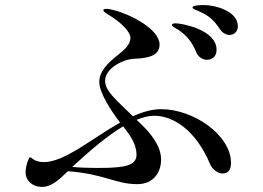

<svg xmlns="http://www.w3.org/2000/svg" viewBox="-20 -744 1040 758"><path d="M785 -724C769 -724 741 -723 740 -715C740 -708 750 -707 771 -697C807 -680 825 -664 848 -629C858 -614 873 -606 886 -606C899 -606 919 -615 919 -640C919 -700 831 -724 785 -724ZM616 -313C580 -313 542 -302 505 -285C436 -352 395 -385 395 -425C395 -475 466 -510 510 -512C551 -514 610 -518 610 -568C610 -629 495 -687 433 -703C419 -707 408 -709 399 -709C393 -709 388 -708 388 -704C388 -700 393 -695 405 -688C461 -654 495 -618 495 -594C495 -571 475 -550 448 -529C402 -493 372 -461 372 -420C372 -379 416 -310 454 -260C344 -198 235 -104 153 -104C135 -104 119 -108 105 -120C100 -124 96 -124 94 -118C86 -102 81 -79 81 -65C81 -28 111 -6 145 -6C181 -6 209 -30 248 -68C395 -57 435 -17 522 -17C589 -17 616 -67 616 -114C616 -170 571 -221 540 -251C533 -258 526 -265 519 -271C544 -281 567 -287 589 -287C667 -287 755 -226 809 -97C816 -79 837 -59 859 -59C884 -59 892 -78 892 -101C892 -210 745 -313 616 -313ZM683 -627C719 -603 740 -575 755 -537C764 -516 783 -508 797 -508C815 -508 835 -519 835 -547C835 -629 693 -652 674 -652C666 -652 659 -651 659 -645C659 -639 670 -635 683 -627ZM473 -236C494 -210 519 -173 519 -133C519 -92 473 -87 444 -84C414 -81 395 -81 360 -81C331 -81 298 -82 265 -85C269 -88 272 -91 275 -94C334 -148 402 -207 466 -245C467 -244 468 -243 468 -243C470 -241 471 -239 473 -236Z"/></svg>

Font: Shippori Mincho OTF Medium
Style: Regular
Weight: 500
Designer: FONTDASU
Foundry: FONTDASU / Google Inc. / but / Adobe
Version: Version 3.300;hotconv 1.0.109;makeotfexe 2.5.65596